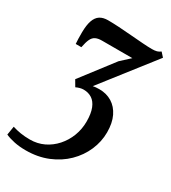

<svg xmlns="http://www.w3.org/2000/svg" viewBox="-213 -661 896 1007"><g transform="rotate(30 235.0 -157.5)"><path d="M105.5 246Q67.5 246 36.2 239.5Q5 233 -18.5 222.5L-10 170Q13 177.5 39.5 181.8Q66 186 96.5 186Q141.5 186 179.8 167.8Q218 149.5 246.8 117.2Q275.5 85 291.5 43.5Q307.5 2 307.5 -44.5Q307.5 -93 295.2 -123.5Q283 -154 261.2 -168Q239.5 -182 211 -182Q200 -182 188.8 -179Q177.5 -176 166 -170.5L144.5 -207L294 -402L349 -452.5Q327 -452.5 303.5 -452.5Q280 -452.5 256.2 -452.5Q232.5 -452.5 209.2 -452.5Q186 -452.5 165 -452.5Q141.5 -452.5 126.8 -445.2Q112 -438 103.5 -420Q95 -402 88.5 -368.5H54.5Q53.5 -380.5 52.8 -399.2Q52 -418 52.5 -438.5Q53 -482.5 62.5 -509.5Q72 -536.5 91 -548.8Q110 -561 139.5 -561Q168.5 -561 206 -558.8Q243.5 -556.5 282.5 -553.2Q321.5 -550 356 -547.5Q390.5 -545 413.5 -545Q431 -545 442.8 -548.2Q454.5 -551.5 464.5 -559.5L487 -534.5L242.5 -221.5Q250 -223 259 -224Q268 -225 281 -225Q324.5 -225 357.8 -204.5Q391 -184 410 -144.8Q429 -105.5 429 -49Q429 7.5 406 60.5Q383 113.5 340.5 155.2Q298 197 238.2 221.5Q178.5 246 105.5 246Z"/></g></svg>

Font: Merriweather 36pt SemiBold
Style: Italic
Weight: 600
Italic angle: -7.8°
Version: Version 2.101